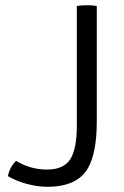

<svg xmlns="http://www.w3.org/2000/svg" viewBox="-20 -706 476 736"><path d="M274.5 -683Q290.5 -686 313.2 -686Q336 -686 351 -683V-241Q351 -121.5 318 -63Q277.5 10 161.5 10Q123.5 10 82.2 -1.2Q41 -12.5 10 -31Q18 -66 41.5 -89.5Q96.5 -56 160 -56Q223.5 -56 249 -95Q274.5 -134 274.5 -226Z"/></svg>

Font: Signika-CLs Light
Style: CLs-Regular
Weight: 300
Version: Version 2.003;gftools[0.9.32]